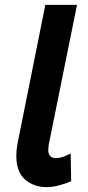

<svg xmlns="http://www.w3.org/2000/svg" viewBox="-20 -762 362 788"><path d="M171 6Q119 6 83 -25Q47 -56 47 -122Q47 -145 51 -168L166 -742H296L180 -168L178 -147Q178 -113 210 -113Q234 -113 270 -132L272 -18Q214 6 171 6Z"/></svg>

Font: Argentum Sans Medium
Style: Italic
Weight: 500
Italic angle: -11°
Designer: Julieta Ulanovsky (font), Cristiano Sobral (main changes and remaster)
Foundry: Julieta Ulanovsky (font), Cristiano Sobral (main changes and remaster)
Version: Version 2.007;June 15, 2022;FontCreator 14.0.0.2814 64-bit; 